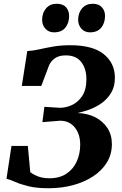

<svg xmlns="http://www.w3.org/2000/svg" viewBox="-20 -992 647 1021"><path d="M237.5 9Q175 9 132 -1.5Q89 -12 61 -24.5Q33 -37 14.5 -41.5L41 -216H128L141 -76Q154 -67 168.5 -59.8Q183 -52.5 201.2 -48.2Q219.5 -44 242 -44Q297 -44 333.5 -68.5Q370 -93 388.2 -133.8Q406.5 -174.5 406.5 -222.5Q406.5 -278.5 377.8 -314.2Q349 -350 299.5 -350L205.5 -342.5L216 -424L294 -419Q326 -417.5 359.5 -432Q393 -446.5 416.2 -480.2Q439.5 -514 439.5 -570.5Q439.5 -626.5 412.2 -662Q385 -697.5 330 -697.5Q294.5 -697.5 273.2 -683Q252 -668.5 241 -645L199.5 -535H96L125 -720.5Q156 -722 189.8 -729.8Q223.5 -737.5 263.5 -744.5Q303.5 -751.5 353.5 -751.5Q474 -751.5 532.5 -703.5Q591 -655.5 591 -579Q591 -531 570.5 -497.5Q550 -464 518.5 -442.2Q487 -420.5 453 -408.5Q419 -396.5 391.5 -391Q444.5 -389.5 485.8 -368.8Q527 -348 551 -311.5Q575 -275 575 -226Q575 -172 548.8 -128.8Q522.5 -85.5 476 -54.8Q429.5 -24 368.8 -7.5Q308 9 237.5 9ZM267 -820Q239 -820 221.2 -839.5Q203.5 -859 204 -888Q205 -925.5 226 -948.8Q247 -972 281.5 -972Q315 -972 331.5 -953Q348 -934 347.5 -906Q347 -868.5 327 -844.2Q307 -820 267 -820ZM458.5 -820Q430 -820 412.8 -839.5Q395.5 -859 395.5 -888Q396.5 -925.5 417.5 -948.8Q438.5 -972 473 -972Q505.5 -972 522.2 -953Q539 -934 538.5 -906Q538 -868.5 517.8 -844.2Q497.5 -820 458.5 -820Z"/></svg>

Font: Merriweather 48pt ExtraBold
Style: Italic
Weight: 800
Italic angle: -7.8°
Version: Version 2.101